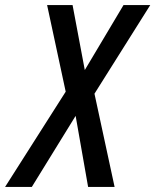

<svg xmlns="http://www.w3.org/2000/svg" viewBox="-77 -734 610 754"><path d="M-57 0 181 -374 108 -714H208L256 -459L408 -714H513L294 -366L373 0H269L220 -279L48 0Z"/></svg>

Font: Noto Sans Condensed Medium
Style: Italic
Weight: 500
Width: 3
Italic angle: -12°
Designer: Monotype Design Team
Foundry: Monotype Imaging Inc.
Version: Version 2.013; ttfautohint (v1.8.4.7-5d5b)